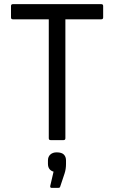

<svg xmlns="http://www.w3.org/2000/svg" viewBox="-20 -675 550 925"><path d="M224 0Q215 0 215 -9V-582H42Q33 -582 33 -591V-646Q33 -655 42 -655H468Q477 -655 477 -646V-591Q477 -582 468 -582H295V-9Q295 0 286 0ZM228 230Q221 230 222 221L238 152Q211 144 211 114V98Q211 80 222.5 69.5Q234 59 253 59Q277 59 287.5 69.5Q298 80 298 98V115Q298 140 291 161L270 224Q269 230 261 230Z"/></svg>

Font: Sofia Sans Semi Condensed
Style: Regular
Weight: 400
Designer: Botio Nikoltchev, Ani Petrova
Foundry: lettersoup
Version: Version 4.100; ttfautohint (v1.8.4.7-5d5b)